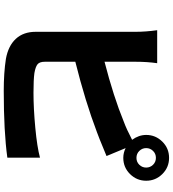

<svg xmlns="http://www.w3.org/2000/svg" viewBox="32 -913 936 1040"><g transform="rotate(90 500.0 -393.0)"><path d="M797.4 -679.7Q812.5 -664.1 835 -664.1Q857.4 -664.1 872.6 -679.7Q887.7 -695.3 887.7 -716.8Q887.7 -738.3 872.6 -753.9Q857.4 -769.5 835 -769.5Q812.5 -769.5 797.4 -753.9Q782.2 -738.3 782.2 -716.8Q782.2 -695.3 797.4 -679.7ZM314.5 -659.2V-491.2Q503.9 -540 639.6 -595.7Q679.7 -610.4 737.3 -640.6Q710.9 -676.8 710.9 -716.8Q710.9 -767.6 747.1 -804.2Q783.2 -840.8 835 -840.8Q886.7 -840.8 922.9 -804.2Q959 -767.6 959 -716.8Q959 -666 922.9 -629.4Q886.7 -592.8 835 -592.8Q807.6 -592.8 782.2 -605.5L825.2 -502Q809.6 -496.1 782.2 -484.4Q754.9 -472.7 733.4 -464.4Q711.9 -456.1 696.3 -450.2Q529.3 -386.7 314.5 -333V-168Q314.5 -139.6 328.1 -128.4Q341.8 -117.2 376 -111.3Q412.1 -106.4 482.4 -106.4Q567.4 -106.4 671.9 -116.2Q776.4 -126 834 -141.6V35.2Q693.4 54.7 471.7 54.7Q374 54.7 298.8 43Q228.5 30.3 190.4 -10.7Q152.3 -51.8 152.3 -118.2V-659.2Q152.3 -714.8 143.6 -776.4H322.3Q314.5 -721.7 314.5 -659.2Z"/></g></svg>

Font: Gen Shin Gothic Heavy
Style: Bold
Weight: 900
Designer: [Source Han Sans]
Ryoko NISHIZUKA  (kana & ideographs); Paul D. Hunt (Latin, Greek & Cyrillic); Wenlong ZHANG  (bopomofo
Version: Version 1.002.20150607